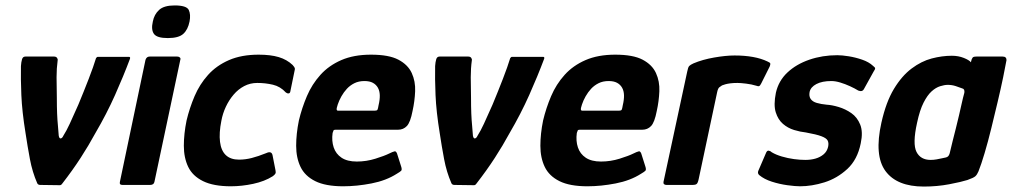

<svg xmlns="http://www.w3.org/2000/svg" viewBox="-20 -680 3721 706"><path d="M128 0Q120 0 117 -6Q99 -47 90 -95Q81 -143 74 -190Q61 -270 58.5 -330.5Q56 -391 57 -437Q58 -452 61 -462Q64 -472 73 -472H179Q186 -472 189.5 -467.5Q193 -463 192 -458Q188 -429 188 -396Q188 -363 189 -320Q189 -287 190 -262.5Q191 -238 193 -218Q195 -198 196 -181Q198 -170 203.5 -171Q209 -172 213 -181Q224 -198 236.5 -225Q249 -252 268 -295Q288 -343 306 -389.5Q324 -436 333 -466Q336 -471 340 -471H454Q460 -471 458 -464Q434 -400 403 -330.5Q372 -261 331 -191Q306 -145 276.5 -99.5Q247 -54 209 -5Q205 1 200 1Z M677 -601Q671 -571 654 -555.5Q637 -540 597 -540Q557 -540 546 -555.5Q535 -571 542 -601Q547 -627 565 -643.5Q583 -660 622 -660Q666 -660 674 -643.5Q682 -627 677 -601ZM548 -12Q546 0 532 0H430Q418 0 421 -12L515 -460Q519 -472 530 -472H632Q638 -472 641.5 -468.5Q645 -465 643 -460Z M829 5Q765 5 726.5 -14Q688 -33 672 -66.5Q656 -100 656 -144Q656 -188 666 -237Q677 -283 695.5 -326.5Q714 -370 745 -404.5Q776 -439 822 -459Q868 -479 931 -479Q975 -479 1005 -470Q1035 -461 1056 -441Q1063 -433 1064 -429.5Q1065 -426 1063 -419L1048 -346Q1047 -337 1041.5 -336.5Q1036 -336 1031 -340Q1011 -362 983.5 -368.5Q956 -375 926 -375Q900 -375 878 -363.5Q856 -352 839 -332Q822 -312 810.5 -287.5Q799 -263 794 -236Q785 -191 789 -158.5Q793 -126 810.5 -109.5Q828 -93 859 -93Q882 -93 905.5 -99Q929 -105 959 -117Q978 -126 982 -110L993 -54Q995 -46 992.5 -41.5Q990 -37 983 -32Q953 -13 911 -4Q869 5 829 5Z M1079 -237Q1090 -283 1108.5 -326.5Q1127 -370 1158 -404.5Q1189 -439 1235 -459Q1281 -479 1344 -479Q1410 -479 1445 -460.5Q1480 -442 1494 -411.5Q1508 -381 1506.5 -344.5Q1505 -308 1497 -272Q1489 -230 1476 -216.5Q1463 -203 1444 -203H1214Q1208 -203 1206.5 -200.5Q1205 -198 1203 -191Q1199 -162 1207 -138Q1215 -114 1236 -100Q1257 -86 1292 -86Q1327 -86 1360.5 -96.5Q1394 -107 1410 -115Q1424 -122 1431 -123.5Q1438 -125 1442 -109L1455 -68Q1459 -56 1455 -52Q1451 -48 1439 -41Q1400 -16 1346 -5.5Q1292 5 1242 5Q1177 5 1139 -14Q1101 -33 1085 -66.5Q1069 -100 1069 -144Q1069 -188 1079 -237ZM1372 -293Q1377 -314 1376.5 -330Q1376 -346 1369.5 -357.5Q1363 -369 1351 -375.5Q1339 -382 1320 -382Q1299 -382 1283 -374Q1267 -366 1255.5 -353.5Q1244 -341 1235.5 -326Q1227 -311 1222 -296Q1217 -281 1218 -277Q1219 -273 1223 -273Q1257 -273 1291 -273Q1325 -273 1358 -273Q1366 -273 1368 -276.5Q1370 -280 1372 -293Z M1651 0Q1643 0 1640 -6Q1622 -47 1613 -95Q1604 -143 1597 -190Q1584 -270 1581.5 -330.5Q1579 -391 1580 -437Q1581 -452 1584 -462Q1587 -472 1596 -472H1702Q1709 -472 1712.5 -467.5Q1716 -463 1715 -458Q1711 -429 1711 -396Q1711 -363 1712 -320Q1712 -287 1713 -262.5Q1714 -238 1716 -218Q1718 -198 1719 -181Q1721 -170 1726.5 -171Q1732 -172 1736 -181Q1747 -198 1759.5 -225Q1772 -252 1791 -295Q1811 -343 1829 -389.5Q1847 -436 1856 -466Q1859 -471 1863 -471H1977Q1983 -471 1981 -464Q1957 -400 1926 -330.5Q1895 -261 1854 -191Q1829 -145 1799.5 -99.5Q1770 -54 1732 -5Q1728 1 1723 1Z M1977 -237Q1988 -283 2006.5 -326.5Q2025 -370 2056 -404.5Q2087 -439 2133 -459Q2179 -479 2242 -479Q2308 -479 2343 -460.5Q2378 -442 2392 -411.5Q2406 -381 2404.5 -344.5Q2403 -308 2395 -272Q2387 -230 2374 -216.5Q2361 -203 2342 -203H2112Q2106 -203 2104.5 -200.5Q2103 -198 2101 -191Q2097 -162 2105 -138Q2113 -114 2134 -100Q2155 -86 2190 -86Q2225 -86 2258.5 -96.5Q2292 -107 2308 -115Q2322 -122 2329 -123.5Q2336 -125 2340 -109L2353 -68Q2357 -56 2353 -52Q2349 -48 2337 -41Q2298 -16 2244 -5.5Q2190 5 2140 5Q2075 5 2037 -14Q1999 -33 1983 -66.5Q1967 -100 1967 -144Q1967 -188 1977 -237ZM2270 -293Q2275 -314 2274.5 -330Q2274 -346 2267.5 -357.5Q2261 -369 2249 -375.5Q2237 -382 2218 -382Q2197 -382 2181 -374Q2165 -366 2153.5 -353.5Q2142 -341 2133.5 -326Q2125 -311 2120 -296Q2115 -281 2116 -277Q2117 -273 2121 -273Q2155 -273 2189 -273Q2223 -273 2256 -273Q2264 -273 2266 -276.5Q2268 -280 2270 -293Z M2681 -476Q2756 -476 2802 -454Q2812 -450 2812.5 -446Q2813 -442 2810 -435L2779 -373Q2775 -365 2771.5 -363.5Q2768 -362 2760 -365Q2744 -370 2723.5 -372.5Q2703 -375 2692 -375Q2676 -375 2665 -373.5Q2654 -372 2647 -370Q2640 -368 2635 -366Q2630 -363 2625 -359Q2620 -355 2617 -341L2549 -21Q2546 -7 2541.5 -3.5Q2537 0 2528 0H2430Q2425 0 2421.5 -3Q2418 -6 2421 -17L2507 -417Q2510 -433 2514.5 -437.5Q2519 -442 2530 -447Q2563 -461 2606 -468.5Q2649 -476 2681 -476Z M2796 -116Q2800 -127 2806.5 -126Q2813 -125 2818 -120Q2833 -111 2855 -104.5Q2877 -98 2899.5 -95Q2922 -92 2941 -92Q2962 -92 2979 -97Q2996 -102 3008.5 -112.5Q3021 -123 3025 -140Q3028 -154 3023.5 -163Q3019 -172 3000.5 -179Q2982 -186 2943 -193Q2923 -195 2900 -202Q2877 -209 2859 -224.5Q2841 -240 2832.5 -267Q2824 -294 2833 -339Q2843 -383 2875.5 -413.5Q2908 -444 2956 -460.5Q3004 -477 3059 -477Q3076 -477 3101 -473Q3126 -469 3150.5 -460.5Q3175 -452 3190 -438Q3198 -432 3198 -428.5Q3198 -425 3193 -418L3157 -353Q3151 -341 3136 -347Q3123 -355 3105.5 -363Q3088 -371 3070 -376.5Q3052 -382 3037 -382Q3003 -382 2982 -371Q2961 -360 2957 -342Q2954 -326 2961 -316Q2968 -306 2983.5 -301.5Q2999 -297 3020 -295Q3039 -294 3064 -286.5Q3089 -279 3110.5 -264Q3132 -249 3143 -222Q3154 -195 3145 -153Q3133 -93 3095.5 -58.5Q3058 -24 3011.5 -9.5Q2965 5 2922 5Q2904 5 2875 1Q2846 -3 2818 -12Q2790 -21 2772 -36Q2765 -42 2768 -51Z M3377 6Q3278 6 3236 -51Q3194 -108 3221 -229Q3238 -305 3267 -353Q3296 -401 3332 -428Q3368 -455 3406 -465Q3444 -475 3480 -475Q3504 -475 3524 -467Q3544 -459 3550 -451L3553 -462Q3556 -469 3559.5 -470.5Q3563 -472 3570 -472H3667Q3681 -472 3681 -459Q3677 -436 3668.5 -395Q3660 -354 3648.5 -305.5Q3637 -257 3625 -208Q3613 -159 3600.5 -117Q3588 -75 3578 -50Q3573 -38 3566.5 -32Q3560 -26 3537 -18Q3515 -11 3470.5 -2.5Q3426 6 3377 6ZM3402 -92Q3413 -92 3424 -94Q3435 -96 3444 -98Q3453 -100 3458 -101Q3463 -102 3466.5 -105.5Q3470 -109 3472 -116Q3477 -138 3483 -161.5Q3489 -185 3495 -209Q3501 -233 3506.5 -256.5Q3512 -280 3516.5 -300.5Q3521 -321 3526 -339Q3527 -346 3525 -350Q3523 -354 3518 -355Q3508 -359 3494 -363.5Q3480 -368 3465 -368Q3453 -368 3437 -363Q3421 -358 3405.5 -344Q3390 -330 3376 -302.5Q3362 -275 3352 -228Q3335 -151 3350 -121.5Q3365 -92 3402 -92Z"/></svg>

Font: Glory
Style: Bold Italic
Weight: 700
Italic angle: -12°
Version: Version 1.011